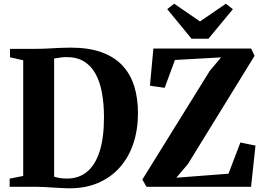

<svg xmlns="http://www.w3.org/2000/svg" viewBox="-20 -1006 1418 1034"><path d="M343 8Q324 7.5 301.5 6.2Q279 5 256.2 3.5Q233.5 2 213 1Q192.5 0 177.5 0H32V-44L105 -58.5V-681.5L34 -697.5V-743H175Q207 -743 237.8 -744.8Q268.5 -746.5 299 -748Q329.5 -749.5 360 -749.5Q457.5 -749.5 526.5 -724.8Q595.5 -700 639 -653.5Q682.5 -607 702.8 -542Q723 -477 723 -396.5Q723 -307.5 698 -232.8Q673 -158 624.2 -103.5Q575.5 -49 505 -19.5Q434.5 10 343 8ZM345.5 -44.5Q405.5 -45.5 449 -81.2Q492.5 -117 516.2 -189.8Q540 -262.5 540 -374.5Q540 -447 529 -506.5Q518 -566 494.2 -609Q470.5 -652 432.2 -675.2Q394 -698.5 339 -698.5Q323.5 -698.5 310.5 -696.8Q297.5 -695 287.5 -693.2Q277.5 -691.5 271.5 -691V-54.5Q282.5 -51 294.8 -48.5Q307 -46 319.8 -45.2Q332.5 -44.5 345.5 -44.5ZM769 0 746.5 -39 1109.5 -624 1170.5 -697 922 -683 867 -533 787.5 -544.5 806 -744.5H1332.5L1351 -705.5L992 -122.5L929.5 -49L1210.5 -70.5L1274.5 -238.5L1356 -222L1332 0ZM1011.5 -797.5 880.5 -957 918 -986 1057 -890.5 1196.5 -986 1234 -956.5 1102.5 -797.5Z"/></svg>

Font: Merriweather 72pt ExtraBold
Style: Regular
Weight: 800
Version: Version 2.100